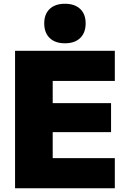

<svg xmlns="http://www.w3.org/2000/svg" viewBox="-20 -1000 681 1020"><path d="M60 0V-730H590V-570H260V-452H570V-298H260V-160H590V0ZM325 -770Q273 -770 244 -798Q215 -826 215 -876Q215 -925 244 -952.5Q273 -980 325 -980Q377 -980 406 -952.5Q435 -925 435 -876Q435 -826 406 -798Q377 -770 325 -770Z"/></svg>

Font: M PLUS 2 Black
Style: Regular
Weight: 900
Designer: Coji Morishita
Foundry: UNDERFOREST DESIGN
Version: Version 1.001